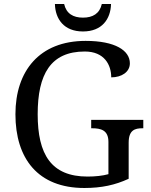

<svg xmlns="http://www.w3.org/2000/svg" viewBox="-20 -928 754 958"><path d="M394 -771C489 -771 532 -833 534 -908H488C477 -860 443 -840 394 -840C345 -840 311 -860 300 -908H254C256 -833 299 -771 394 -771ZM401 10C487 10 555 -5 622 -36V-216C622 -279 653 -288 691 -288H695V-330H435V-288H439C483 -288 521 -279 521 -220V-59C493 -51 455 -47 417 -47C235 -47 168 -158 168 -358C168 -558 233 -671 403 -671C501 -671 535 -604 535 -542C587 -542 628 -569 628 -612C628 -676 555 -724 407 -724C177 -724 57 -574 57 -358C57 -137 169 10 401 10Z"/></svg>

Font: Noto Serif
Style: Regular
Weight: 400
Designer: Monotype Design Team
Foundry: Monotype Imaging Inc.
Version: Version 2.015